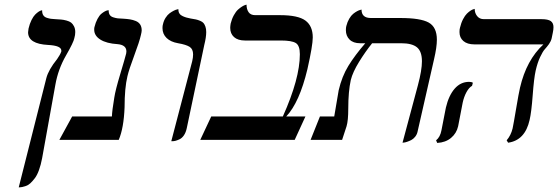

<svg xmlns="http://www.w3.org/2000/svg" viewBox="-20 -598 2387 821"><path d="M60.1 203.1 178.2 -264.2Q187.5 -299.8 224.1 -345.2Q237.3 -363.8 242.2 -377.9V-381.8Q242.2 -402.8 186 -405.8Q100.1 -410.2 100.1 -460Q100.1 -464.4 102.1 -476.1Q106.9 -496.6 114.7 -512.2Q122.6 -527.8 130.1 -535.4Q137.7 -543 144.5 -547.6Q151.4 -552.2 155.8 -553.2L160.2 -554.2V-551.8Q160.2 -540 165.3 -532.5Q170.4 -524.9 180.7 -521.7Q190.9 -518.6 197.8 -517.6Q204.6 -516.6 215.8 -516.1Q231.9 -515.1 241.5 -514.4Q251 -513.7 263.9 -510.3Q276.9 -506.8 283.9 -501.5Q291 -496.1 296.4 -485.6Q301.8 -475.1 301.8 -460.9Q301.8 -448.2 297.9 -435.1Q294.9 -417.5 262.2 -360.8Q228.5 -302.2 216.8 -235.8L160.2 78.1Q154.8 106.9 146.7 129.2Q138.7 151.4 128.7 164.3Q118.7 177.2 109.9 185.5Q101.1 193.8 90.3 197.3Q79.6 200.7 75 201.7Q70.3 202.6 64 203.1Z M524.9 -272Q512.7 -221.2 512.7 -139.2Q509.3 -50.3 487.8 0H233.9L288.6 -100.1H458.5Q459.5 -126 468.8 -181.2Q473.6 -212.9 494.1 -281Q514.6 -349.1 519.5 -369.1Q520.5 -373 520.5 -377.9Q520.5 -405.8 482.9 -409.2Q435.5 -412.1 409.2 -428.7Q382.8 -445.3 382.8 -471.2Q382.8 -479 383.8 -481.9Q388.7 -502 396.7 -516.8Q404.8 -531.7 412.8 -538.6Q420.9 -545.4 428.2 -549.3Q435.5 -553.2 439.9 -553.7L444.8 -554.2Q444.3 -542.5 449 -534.9Q453.6 -527.3 464.4 -523.9Q475.1 -520.5 483.6 -519.5Q492.2 -518.6 506.8 -518.1Q523.9 -517.1 536.1 -515.1Q548.3 -513.2 560.8 -508.1Q573.2 -502.9 579.6 -492.9Q585.9 -482.9 585.9 -467.8Q585.9 -461.9 582.5 -448.2Q576.2 -419.9 554 -360.6Q531.7 -301.3 524.9 -272Z M712.4 5.9 801.8 -335.9Q805.7 -352.1 805.7 -365.2Q805.7 -388.2 790.8 -397.7Q775.9 -407.2 741.7 -413.1Q710 -418.5 692.4 -435.5Q674.8 -452.6 674.8 -478Q674.8 -488.3 676.8 -494.1Q680.2 -509.8 688.2 -522.2Q696.3 -534.7 705.3 -541.3Q714.4 -547.9 722.9 -552.2Q731.4 -556.6 737.3 -557.6L742.7 -559.1V-556.2Q742.7 -546.9 747.6 -539.8Q752.4 -532.7 762 -528.6Q771.5 -524.4 777.6 -522.9Q783.7 -521.5 794.4 -519Q809.6 -516.6 817.6 -514.9Q825.7 -513.2 835.7 -509Q845.7 -504.9 850.3 -499.3Q855 -493.7 858.4 -484.1Q861.8 -474.6 861.8 -460.9Q861.8 -438.5 853.5 -405.8L778.8 -50.8Q774.9 -31.7 766.4 -19.3Q757.8 -6.8 746.8 -2Q735.8 2.9 729.2 4.4Q722.7 5.9 715.8 5.9Z M1177.2 -533.2Q1254.9 -533.2 1286.1 -510Q1317.4 -486.8 1317.4 -438Q1317.4 -403.8 1294.4 -301.8Q1260.3 -159.7 1204.1 -100.1H1286.1L1240.2 0H836.4L883.3 -100.1H1189.5Q1262.2 -262.2 1262.2 -366.2Q1262.2 -403.8 1244.4 -414.3Q1226.6 -424.8 1181.2 -424.8H1027.3Q997.1 -424.8 980.7 -439.5Q964.4 -454.1 964.4 -479Q964.4 -485.4 966.3 -497.1Q971.2 -517.1 980 -533Q988.8 -548.8 997.8 -556.9Q1006.8 -564.9 1015.1 -570.1Q1023.4 -575.2 1028.8 -576.7L1034.2 -578.1Q1034.2 -558.6 1043 -545.9Q1051.8 -533.2 1071.3 -533.2Z M1701.2 12.2 1767.1 -233.9Q1784.2 -297.9 1784.2 -335.9Q1784.2 -377.9 1763.2 -395.5Q1742.2 -413.1 1695.3 -413.1H1571.3Q1542.5 -377.4 1515.4 -333.5Q1488.3 -289.6 1480 -255.9Q1469.2 -206.5 1469.2 -133.8Q1469.2 -82 1461.9 -58.1L1442.9 0H1308.1L1348.1 -100.1H1409.2Q1427.2 -209 1428.2 -211.9Q1441.9 -271 1469.7 -316.4Q1497.6 -361.8 1542 -413.1H1520Q1490.7 -413.1 1474.9 -428.7Q1459 -444.3 1459 -469.2Q1459 -480 1460.9 -486.8Q1465.3 -504.4 1473.4 -518.1Q1481.4 -531.7 1490.2 -538.8Q1499 -545.9 1507.3 -550.3Q1515.6 -554.7 1521 -555.7L1525.9 -557.1Q1525.9 -521 1565.9 -521H1691.9Q1778.3 -521 1813.2 -501.5Q1848.1 -481.9 1848.1 -428.2Q1848.1 -396 1835.9 -344.2L1765.1 -33.2Q1762.2 -21.5 1754.6 -12.5Q1747.1 -3.4 1738.3 1Q1729.5 5.4 1720.9 8.3Q1712.4 11.2 1706.5 11.7Z M2270.5 -295.9Q2263.2 -263.2 2257.8 -190.4Q2252.4 -117.7 2244.6 -85Q2225.1 2 2152.8 12.2L2146.5 2Q2164.6 -19 2171.9 -48.8Q2175.8 -66.9 2187 -133.5Q2198.2 -200.2 2203.6 -223.1Q2231 -341.3 2303.7 -408.2H2008.8Q1978 -408.2 1961.4 -422.6Q1944.8 -437 1944.8 -460.9Q1944.8 -473.1 1946.8 -479Q1951.7 -500 1960 -515.9Q1968.3 -531.7 1976.6 -539.8Q1984.9 -547.9 1992.4 -552.7Q2000 -557.6 2004.9 -558.6L2009.8 -560.1Q2009.8 -542 2020.3 -529.1Q2030.8 -516.1 2048.8 -516.1H2294.9Q2323.7 -516.1 2335.2 -507.8Q2346.7 -499.5 2346.7 -481.9Q2346.7 -471.2 2343.8 -458L2338.9 -434.1Q2335.9 -421.4 2327.4 -409.4Q2318.8 -397.5 2309.8 -387.7Q2300.8 -377.9 2289.6 -354Q2278.3 -330.1 2270.5 -295.9ZM1958.5 -159.2Q1956.1 -149.4 1948.7 -108.4Q1941.4 -67.4 1939 -58.1Q1932.1 -27.8 1908.7 -8.3Q1885.3 11.2 1849.6 13.2L1844.7 2Q1862.3 -11.7 1867.7 -41Q1869.6 -51.3 1877.4 -90.8Q1885.3 -130.4 1886.7 -138.2Q1898.9 -189.9 1924.3 -219Q1949.7 -248 1985.8 -248Q1996.6 -248 2002 -244.1L1998.5 -231Q1985.4 -223.6 1974.6 -203.9Q1963.9 -184.1 1958.5 -159.2Z"/></svg>

Font: Common Serif News
Style: Italic
Weight: 450
Italic angle: -12°
Designer: Philipp H. Poll, Khaled Hosny
Foundry: Stefan Peev, Context Ltd.
Version: Version 1.026